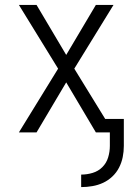

<svg xmlns="http://www.w3.org/2000/svg" viewBox="-20 -540 540 783"><path d="M311 223V172Q335 172 358 165Q381 158 397.5 141.5Q414 125 421 102Q428 79 428 55V0H371L250 -204L129 0H57L217 -260L57 -520H129L250 -316L371 -520H443L283 -260L409 -55H485V55Q485 78 480.5 100.5Q476 123 465.5 143.5Q455 164 438 180Q421 196 400.5 205.5Q380 215 357 219Q334 223 311 223Z"/></svg>

Font: Iosevka Fixed Light
Style: Regular
Weight: 300
Monospace: yes
Designer: Belleve Invis
Foundry: Belleve Invis
Version: Version 32.3.0